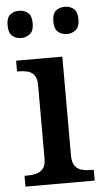

<svg xmlns="http://www.w3.org/2000/svg" viewBox="-54 -781 438 815"><g transform="rotate(-5 165.5 -373.0)"><path d="M21 0V-46H34Q53 -46 71 -50.5Q89 -55 100.5 -69Q112 -83 112 -112V-425Q112 -454 100.5 -468Q89 -482 71 -486Q53 -490 34 -490H28V-536H225V-115Q225 -85 236.5 -70Q248 -55 266 -50.5Q284 -46 304 -46H316V0ZM254 -630Q231 -630 215.5 -643Q200 -656 200 -688Q200 -721 215.5 -733.5Q231 -746 254 -746Q275 -746 291 -733.5Q307 -721 307 -688Q307 -656 291 -643Q275 -630 254 -630ZM58 -630Q36 -630 20.5 -643Q5 -656 5 -688Q5 -721 20.5 -733.5Q36 -746 58 -746Q80 -746 96 -733.5Q112 -721 112 -688Q112 -656 96 -643Q80 -630 58 -630Z"/></g></svg>

Font: Noto Nastaliq Urdu Medium
Style: Regular
Weight: 500
Designer: Monotype Design Team (Patrick Giasson: type design, Kamal Mansour: OpenType code, Glenda Bellarosa). Updated by Simon Co
Foundry: Monotype Imaging Inc., Simon Cozens
Version: Version 3.007